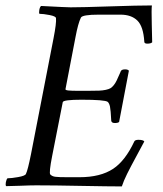

<svg xmlns="http://www.w3.org/2000/svg" viewBox="-26 -668 588 692"><path d="M228.5 -641.6Q269.5 -641.6 370.1 -645Q470.7 -648.4 521.5 -648.4Q519.5 -636.2 521 -580.1Q522.5 -523.9 522.5 -515.6Q517.6 -510.7 504.9 -510.7Q494.1 -510.7 494.1 -517.6Q490.7 -572.8 469 -594Q447.3 -615.2 408.2 -615.2H330.1Q271 -615.2 265.6 -604.5Q255.4 -584 246.1 -534.2L210 -346.7Q209.5 -344.7 212.6 -343.5Q215.8 -342.3 221.4 -341.8Q227.1 -341.3 233.4 -341.1Q239.7 -340.8 248 -340.8H295.9Q318.4 -340.8 331.1 -341.3Q343.8 -341.8 355.2 -344.2Q366.7 -346.7 372.6 -350.3Q378.4 -354 384.3 -361.3Q390.1 -368.7 394.5 -377.9Q398.9 -387.2 405.3 -401.9Q406.2 -403.8 406.7 -405Q407.2 -406.2 408 -408Q408.7 -409.7 409.2 -411.1Q412.1 -418 424.8 -418Q435.1 -418 438.5 -413.1L403.3 -228.5Q399.4 -224.6 387.7 -224.6Q376.5 -224.6 375 -232.4Q373 -272 370.4 -283.9Q367.7 -295.9 362.3 -300.8Q352.1 -308.6 267.6 -308.6Q202.1 -308.6 200.2 -299.8L162.1 -106.4Q149.9 -44.4 155.3 -39.1Q162.1 -32.2 173.8 -30.8Q185.5 -29.3 217.8 -29.3H260.7Q335.9 -29.3 381.8 -59.6Q425.3 -88.4 458 -158.2Q460.9 -164.1 472.7 -164.1Q490.2 -164.1 494.1 -158.2Q487.8 -146 466.3 -106.4Q444.8 -66.9 432.1 -41.3Q419.4 -15.6 413.1 3.9Q366.7 3.9 267.3 2Q168 0 104.5 0Q82 0 47.4 1.5Q12.7 2.9 -3.9 2.9Q-6.8 -1 -4.9 -11.2Q-2.9 -21.5 1 -25.4Q14.6 -25.4 39.6 -29.8Q64.5 -34.2 67.4 -41Q74.2 -54.7 85.9 -113.3L167 -530.3Q177.7 -585 175.8 -602.5Q175.3 -609.4 152.6 -613.8Q129.9 -618.2 116.2 -618.2Q113.8 -621.6 115.7 -632.3Q117.7 -643.1 122.1 -646.5Q214.8 -641.6 228.5 -641.6Z"/></svg>

Font: Crimson
Style: Italic
Weight: 400
Italic angle: -11°
Version: Version 0.8